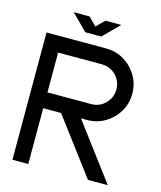

<svg xmlns="http://www.w3.org/2000/svg" viewBox="-123 -928 853 1017"><g transform="rotate(15 304.0 -419.5)"><path d="M129.4 -392.6H369.1Q414.6 -392.6 446.3 -424.6Q478 -456.5 478 -501.5Q478 -546.9 446.3 -578.9Q414.6 -610.8 369.1 -610.8H129.4ZM336.4 -305.7 565.4 -0.5H456.5L227.5 -305.7H129.4V0H42.5V-697.8H369.1Q423.3 -697.8 467.8 -671.4Q512.2 -645 538.8 -600.3Q565.4 -555.7 565.4 -501.5Q565.4 -447.8 538.8 -403.1Q512.2 -358.4 467.8 -332Q423.3 -305.7 369.1 -305.7ZM328.1 -752H240.7L153.8 -838.9H240.7L284.2 -795.4L328.1 -838.9H415Z"/></g></svg>

Font: Qaz
Style: Regular
Weight: 400
Designer: GGBotNet
Foundry: f0n7
Version: 0.70